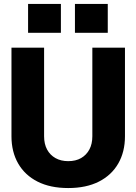

<svg xmlns="http://www.w3.org/2000/svg" viewBox="-20 -939 690 971"><path d="M325 12Q234 12 170 -20.5Q106 -53 72 -112Q38 -171 38 -250V-698H203V-250Q203 -211 218 -183Q233 -155 260.5 -139.5Q288 -124 325 -124Q363 -124 390 -139.5Q417 -155 432 -183Q447 -211 447 -250V-698H612V-250Q612 -171 578 -112Q544 -53 480 -20.5Q416 12 325 12ZM359 -773V-919H525V-773ZM122 -773V-919H288V-773Z"/></svg>

Font: Azeret Mono Thin
Style: Bold
Weight: 700
Version: Version 1.002